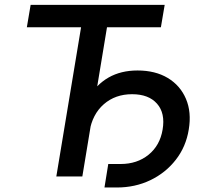

<svg xmlns="http://www.w3.org/2000/svg" viewBox="-20 -748 870 814"><path d="M93.8 -632.3 109.9 -727.5H678.2L662.1 -632.3H433.6L329.1 0H218.8L323.7 -632.3ZM422.9 46.9 439 -52.7H491.2Q561.5 -52.7 609.9 -92Q658.2 -131.3 669.4 -198.7Q681.2 -268.1 645.8 -308.3Q610.4 -348.6 540 -348.6Q468.8 -348.6 420.2 -306.2Q371.6 -263.7 359.4 -189.9H307.1Q320.8 -273.9 354.5 -331.8Q388.2 -389.6 440.4 -419.4Q492.7 -449.2 563 -449.2Q638.2 -449.2 691.2 -417.5Q744.1 -385.7 768.3 -329.1Q792.5 -272.5 780.3 -199.2Q768.6 -126 725.3 -70.6Q682.1 -15.1 617.4 15.9Q552.7 46.9 475.1 46.9Z"/></svg>

Font: Inter 24pt Medium
Style: Italic
Weight: 500
Italic angle: -9.3988°
Designer: Rasmus Andersson
Foundry: rsms
Version: Version 4.001;git-66647c0bb